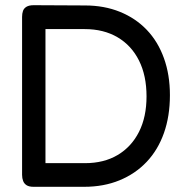

<svg xmlns="http://www.w3.org/2000/svg" viewBox="-20 -709 732 739"><path d="M109 10Q92 10 82.5 4Q73 -2 69 -12.5Q65 -23 65 -36V-644Q65 -657 68.5 -667Q72 -677 82 -683Q92 -689 110 -689L307 -688Q381 -688 441.5 -663.5Q502 -639 545 -594Q588 -549 611 -485Q634 -421 634 -343Q634 -262 611 -197Q588 -132 544.5 -86Q501 -40 440 -15Q379 10 304 10ZM155 -81H307Q380 -81 433 -112.5Q486 -144 515 -201.5Q544 -259 544 -338Q544 -418 515 -476Q486 -534 432.5 -565.5Q379 -597 306 -597H155Z"/></svg>

Font: Fredoka Light
Style: Regular
Weight: 400
Version: Version 2.001